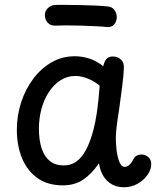

<svg xmlns="http://www.w3.org/2000/svg" viewBox="-20 -780 662 809"><path d="M51 -234Q51 -293 69 -348.5Q87 -404 120 -448Q153 -492 197.5 -517.5Q242 -543 295 -543Q325 -543 355.5 -533.5Q386 -524 415 -501Q420 -523 429.5 -532.5Q439 -542 455 -542Q475 -542 489 -529.5Q503 -517 502 -494Q501 -463 495 -417.5Q489 -372 483 -327Q481 -313 477 -287.5Q473 -262 470.5 -237Q468 -212 468 -197Q468 -178 471 -149.5Q474 -121 482.5 -99Q491 -77 505 -77Q516 -77 525 -85Q534 -93 542 -109Q547 -120 556.5 -124.5Q566 -129 576 -129Q587 -129 597 -123.5Q607 -118 612.5 -108.5Q618 -99 617 -85Q617 -66 602 -44Q587 -22 561 -6.5Q535 9 502 9Q474 9 452 -3Q430 -15 416 -37.5Q402 -60 397 -92Q367 -48 331 -23.5Q295 1 245 1Q181 1 138 -29.5Q95 -60 73 -113Q51 -166 51 -234ZM144 -238Q144 -189 155.5 -154.5Q167 -120 190 -101.5Q213 -83 248 -83Q276 -83 296 -95.5Q316 -108 331 -130Q346 -152 357 -181Q367 -206 374.5 -236Q382 -266 387 -298.5Q392 -331 395 -362Q398 -393 400 -419Q376 -439 348.5 -449.5Q321 -460 299 -460Q263 -460 234.5 -441.5Q206 -423 185.5 -391.5Q165 -360 154.5 -320.5Q144 -281 144 -238ZM211 -672Q192 -672 180.5 -685Q169 -698 169 -717Q169 -734 182 -746Q195 -758 211 -759Q229 -760 258.5 -759.5Q288 -759 321 -758.5Q354 -758 384 -756.5Q414 -755 432 -753Q452 -752 462 -738Q472 -724 472 -708Q472 -691 462 -678Q452 -665 432 -666Q414 -668 384.5 -669.5Q355 -671 321.5 -672Q288 -673 258.5 -673Q229 -673 211 -672Z"/></svg>

Font: Playpen Sans Hebrew
Style: Regular
Weight: 400
Designer: Tom Grace, Laura Meseguer, Veronika Burian, José Scaglione
Foundry: TypeTogether
Version: Version 2.000